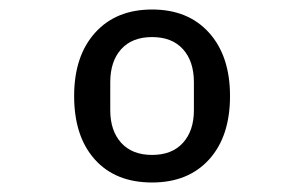

<svg xmlns="http://www.w3.org/2000/svg" viewBox="-20 -730 640 404"><path d="M300 -346Q223 -346 179.5 -394.5Q136 -443 136 -528Q136 -612 180 -661Q224 -710 300 -710Q376 -710 420 -661Q464 -612 464 -528Q464 -443 420 -394.5Q376 -346 300 -346ZM388 -498V-557Q388 -601 365 -626.5Q342 -652 300 -652Q258 -652 235 -626.5Q212 -601 212 -557V-498Q212 -455 235 -429.5Q258 -404 300 -404Q342 -404 365 -429.5Q388 -455 388 -498Z"/></svg>

Font: IBM Plex Mono Text
Style: Regular
Weight: 450
Designer: Mike Abbink, Paul van der Laan, Pieter van Rosmalen
Foundry: Bold Monday
Version: Version 2.000